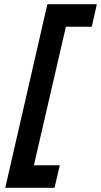

<svg xmlns="http://www.w3.org/2000/svg" viewBox="-20 -769 480 912"><path d="M416 -642H293L141 16H264L239 123H5L205 -749H440Z"/></svg>

Font: Panefresco 750wt
Style: Italic
Weight: 750
Foundry: Campivisivi & Chank Co
Version: Version 1.000